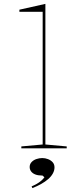

<svg xmlns="http://www.w3.org/2000/svg" viewBox="-20 -765 434 990"><path d="M214 -20 324 -10V0H90V-10L200 -20V-704H80V-715L214 -745ZM147 205 143 196Q157 190 169.5 183Q182 176 192.5 167Q203 158 209 149L199 140H195Q176 140 162 134.5Q148 129 140.5 119Q133 109 133 96Q133 81 143 70.5Q153 60 168 55Q183 50 198 50Q213 50 227.5 55.5Q242 61 251.5 71.5Q261 82 261 98Q261 114 252.5 129.5Q244 145 228.5 158.5Q213 172 192.5 183.5Q172 195 147 205Z"/></svg>

Font: Kalnia Expanded Thin
Style: Regular
Weight: 250
Width: 7
Designer: Frida Medrano
Foundry: Frida Medrano
Version: Version 1.105